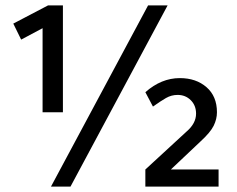

<svg xmlns="http://www.w3.org/2000/svg" viewBox="-20 -688 875 708"><path d="M168 0 526 -668H598L240 0ZM137 -274V-584L58 -542L29 -601L157 -668H212V-274ZM516 0V-63L668 -203Q703 -233 703 -269Q703 -299 683.5 -318.5Q664 -338 635 -338Q612 -338 592 -326.5Q572 -315 544 -295L516 -348Q575 -400 643 -400Q703 -400 741.5 -366.5Q780 -333 780 -274Q780 -249 768 -224.5Q756 -200 720 -167L610 -63H786V0Z"/></svg>

Font: Gantari Medium
Style: Regular
Weight: 500
Designer: Anugrah Pasau
Foundry: Lafontype
Version: Version 1.000; ttfautohint (v1.8.4.7-5d5b)